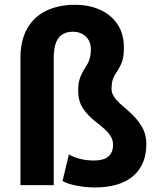

<svg xmlns="http://www.w3.org/2000/svg" viewBox="-20 -782 671 811"><path d="M207 0H66.4V-538.1Q66.4 -610.4 94.5 -660.6Q122.6 -710.9 174.6 -736.3Q226.6 -761.7 297.4 -761.7Q355.5 -761.7 402.1 -741Q448.7 -720.2 476.1 -679.7Q503.4 -639.2 503.4 -581.1Q503.4 -542.5 494.9 -519.8Q486.3 -497.1 469.7 -472.7L464.4 -464.4Q451.2 -443.4 451.2 -405.8Q451.2 -390.1 460.7 -375Q470.2 -359.9 484.1 -346.9Q498 -334 524.9 -311Q558.6 -281.7 578.4 -248.5Q598.1 -215.3 598.1 -173.3Q598.1 -85.4 541.7 -37.8Q485.4 9.8 380.4 9.8Q341.8 9.8 302.5 2Q263.2 -5.9 244.1 -17.6L271 -129.4Q316.9 -104 377.4 -104Q457.5 -104 457.5 -170.9Q457.5 -189.5 448 -205.6Q438.5 -221.7 423.8 -235.1Q409.2 -248.5 383.8 -268.1Q349.6 -294.9 329.8 -325.4Q310.1 -356 310.1 -399.4Q310.1 -432.6 318.6 -454.6Q327.1 -476.6 343.8 -502.4L350.6 -513.7Q363.8 -536.6 363.8 -573.7Q363.8 -607.4 342.5 -627.7Q321.3 -647.9 287.6 -647.9Q248 -647.9 227.5 -621.8Q207 -595.7 207 -535.6Z"/></svg>

Font: Mardoto
Style: Bold
Weight: 700
Designer: Christian Robertson, Vahan Hovhannisyan
Foundry: Google
Version: Version 1.000